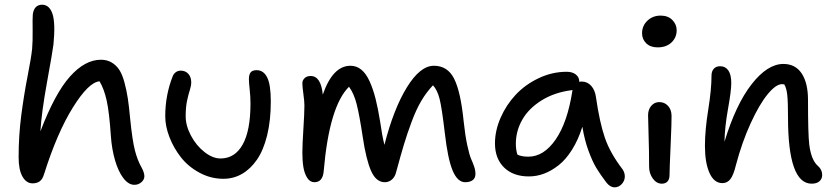

<svg xmlns="http://www.w3.org/2000/svg" viewBox="-20 -779 3594 826"><path d="M120.1 9.8Q93.3 9.8 76.7 -19.3Q60.1 -48.3 60.1 -103Q60.1 -195.3 71.5 -283.2Q83 -371.1 98.6 -450.9Q114.3 -530.8 118.2 -568.8Q121.1 -602.1 120.4 -650.4Q119.6 -698.7 121.1 -716.8Q126.5 -758.8 162.1 -758.8Q193.4 -757.8 206.1 -718.3Q218.8 -678.7 210 -587.9Q206.1 -556.2 182.4 -426Q158.7 -295.9 153.8 -213.9Q216.3 -377.4 281 -449.7Q345.7 -522 414.1 -522Q440.4 -522 460.2 -510.3Q480 -498.5 492.9 -479Q505.9 -459.5 515.1 -425.5Q524.4 -391.6 529.8 -356.2Q535.2 -320.8 540 -268.1Q549.3 -175.3 560.5 -131.6Q571.8 -87.9 589.8 -57.1Q601.1 -35.6 601.1 -21Q601.1 -5.9 588.1 5.1Q575.2 16.1 558.1 16.1Q532.7 16.1 510.7 -12.7Q488.8 -41.5 474.9 -89.4Q460.9 -137.2 457 -193.8Q450.2 -295.4 439 -346.2Q427.7 -397 408.2 -429.2Q361.3 -425.3 293.7 -316.9Q226.1 -208.5 169.9 -30.8Q163.1 -7.8 150.9 1Q138.7 9.8 120.1 9.8Z M940.9 -9.8Q886.7 -9.8 838.4 -35.9Q790 -62 758.5 -102.1Q727.1 -142.1 709 -189Q690.9 -235.8 690.9 -278.8Q690.9 -369.1 722.7 -450.2Q726.6 -460.9 735.8 -468Q745.1 -475.1 757.8 -475.1Q777.8 -475.1 790.3 -461.2Q802.7 -447.3 802.7 -424.8Q802.7 -410.2 796.9 -392.3Q791 -374.5 784.9 -346.4Q778.8 -318.4 778.8 -278.8Q778.8 -238.3 801.5 -195.6Q824.2 -152.8 859.6 -125Q895 -97.2 928.7 -97.2Q990.2 -97.2 1023.9 -157Q1057.6 -216.8 1057.6 -334Q1057.6 -362.8 1054.2 -393.6Q1050.8 -424.3 1050.8 -439Q1050.8 -457.5 1058.1 -467.3Q1065.4 -477.1 1084 -477.1Q1113.8 -477.1 1129.4 -446Q1145 -415 1145 -342.8Q1145 -260.7 1129.2 -196.5Q1113.3 -132.3 1085.4 -92Q1057.6 -51.8 1021 -30.8Q984.4 -9.8 940.9 -9.8Z M1332.5 4.9Q1313.5 4.9 1301.5 -14.2Q1289.6 -33.2 1285.2 -60.1Q1280.8 -86.9 1280.8 -122.1Q1280.8 -155.3 1285.2 -224.1Q1289.6 -293 1289.6 -325.2Q1289.6 -343.3 1285.2 -374.8Q1280.8 -406.2 1280.8 -420.9Q1280.8 -433.6 1290.5 -442.9Q1300.3 -452.1 1316.4 -452.1Q1360.8 -452.1 1368.7 -372.1Q1411.6 -496.1 1487.8 -496.1Q1513.7 -496.1 1534.2 -479.5Q1554.7 -462.9 1569.8 -429.7Q1585 -396.5 1595.7 -354.2Q1606.4 -312 1615.7 -253.9Q1623.5 -196.8 1633.8 -155.8Q1673.3 -310.5 1730.5 -403.3Q1787.6 -496.1 1846.7 -496.1Q1905.8 -496.1 1933.8 -440.2Q1961.9 -384.3 1974.6 -257.8Q1981 -197.3 1990.2 -154.5Q1999.5 -111.8 2006.8 -95.2Q2014.2 -78.6 2019.8 -62.5Q2025.4 -46.4 2025.4 -30.8Q2025.4 -12.7 2013.4 -3.9Q2001.5 4.9 1981.4 4.9Q1948.2 4.9 1927.2 -45.4Q1906.2 -95.7 1893.6 -207Q1880.9 -314.9 1871.3 -353Q1861.8 -391.1 1842.8 -412.1Q1814.9 -382.8 1792.7 -345.5Q1770.5 -308.1 1751 -255.4Q1731.4 -202.6 1718.3 -159.2Q1705.1 -115.7 1684.6 -40Q1679.7 -18.6 1666.3 -6.8Q1652.8 4.9 1635.7 4.9Q1598.1 4.9 1576.7 -43.2Q1555.2 -91.3 1540.5 -189.9Q1526.4 -283.7 1514.4 -330.8Q1502.4 -377.9 1481.4 -405.8Q1396.5 -321.8 1372.6 -43Q1368.7 4.9 1332.5 4.9Z M2255.4 -20Q2188 -20 2148.7 -58.3Q2109.4 -96.7 2109.4 -162.1Q2109.4 -216.8 2133.5 -272.2Q2157.7 -327.6 2198.5 -371.3Q2239.3 -415 2297.4 -442.6Q2355.5 -470.2 2418 -470.2Q2442.4 -470.2 2457.3 -458.5Q2472.2 -446.8 2472.2 -426.8Q2476.6 -428.2 2481.9 -428.2Q2506.8 -428.2 2523.4 -409.7Q2540 -391.1 2543.9 -360.8Q2559.6 -252 2582.3 -186Q2605 -120.1 2658.2 -50.8Q2668.5 -35.6 2668 -18.3Q2667.5 -1 2654.8 12.9Q2642.1 26.9 2624 26.9Q2605 26.9 2588.4 5.9Q2561.5 -29.8 2545.2 -56.9Q2528.8 -84 2511.7 -130.4Q2494.6 -176.8 2485.4 -233.9Q2467.8 -177.7 2441.2 -135.3Q2414.6 -92.8 2383.5 -68.4Q2352.5 -43.9 2320.6 -32Q2288.6 -20 2255.4 -20ZM2199.2 -160.2Q2199.2 -133.8 2206.1 -113.8Q2223.1 -105 2253.4 -105Q2319.3 -105 2370.4 -178.7Q2421.4 -252.4 2442.4 -388.2L2443.4 -391.1H2439.9Q2365.7 -381.8 2310.1 -347.2Q2254.4 -312.5 2226.8 -263.9Q2199.2 -215.3 2199.2 -160.2Z M2809.1 -575.2Q2778.3 -575.2 2760.3 -592.5Q2742.2 -609.9 2742.2 -636.2Q2742.2 -668 2765.1 -689.9Q2788.1 -711.9 2822.3 -711.9Q2854 -711.9 2872.6 -692.9Q2891.1 -673.8 2891.1 -648.9Q2891.1 -617.7 2868.9 -596.4Q2846.7 -575.2 2809.1 -575.2ZM2827.1 11.2Q2804.7 11.2 2788.6 -10.7Q2772.5 -32.7 2772.5 -62Q2772.5 -131.3 2770.3 -195.6Q2768.1 -259.8 2768.1 -283.2Q2768.1 -307.6 2781.7 -323.7Q2795.4 -339.8 2816.4 -339.8Q2838.4 -339.8 2853.5 -324Q2868.7 -308.1 2869.1 -280.8Q2869.6 -255.9 2865 -152.1Q2860.4 -48.3 2860.4 -25.9Q2860.4 -8.3 2851.8 1.5Q2843.3 11.2 2827.1 11.2Z M3471.7 11.2Q3370.1 11.2 3370.1 -273.9Q3370.1 -339.8 3366.9 -369.9Q3363.8 -399.9 3354 -416Q3352.5 -416 3349.4 -416.5Q3346.2 -417 3344.7 -417Q3317.9 -417 3282 -373Q3246.1 -329.1 3209 -247.8Q3171.9 -166.5 3146 -68.8Q3135.7 -25.9 3122.3 -8.5Q3108.9 8.8 3087.9 8.8Q3051.8 8.8 3032.2 -35.2Q3012.7 -79.1 3012.7 -150.9Q3012.7 -219.2 3026.9 -307.1Q3041 -395 3041 -454.1Q3041 -472.2 3050.8 -483.2Q3060.5 -494.1 3078.1 -494.1Q3100.6 -494.1 3113.3 -476.1Q3126 -458 3126 -421.9Q3126 -388.7 3112.1 -311.3Q3098.1 -233.9 3096.7 -168.9Q3145.5 -329.6 3213.6 -416.7Q3281.7 -503.9 3350.1 -503.9Q3401.9 -503.9 3429 -462.9Q3456.1 -421.9 3456.1 -349.1Q3456.1 -202.6 3461.4 -157.7Q3469.7 -90.3 3499 -64.9Q3517.1 -49.3 3517.1 -25.9Q3517.1 -9.8 3505.4 0.7Q3493.7 11.2 3471.7 11.2Z"/></svg>

Font: Shantell Sans Irregular
Style: Regular
Weight: 400
Designer: Stephen Nixon, Anya Danilova, Shantell Martin
Foundry: Arrow Type
Version: Version 1.006;[9816181b4]